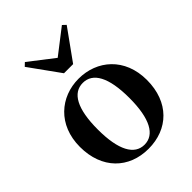

<svg xmlns="http://www.w3.org/2000/svg" viewBox="-239 -961 1100 1100"><g transform="rotate(-45 311.5 -410.5)"><path d="M311 16C469 16 583 -90 583 -270C583 -449 459 -552 311 -552C164 -552 40 -448 40 -270C40 -92 152 16 311 16ZM311 -17C230 -17 183 -100 183 -268C183 -437 230 -518 311 -518C392 -518 439 -437 439 -268C439 -100 392 -17 311 -17ZM161 -837 141 -818 274 -633H348L481 -818L461 -837L311 -721Z"/></g></svg>

Font: Noto Serif KR
Style: Bold
Weight: 700
Designer: Ryoko NISHIZUKA 西塚涼子 (kana & ideographs); Frank Grießhammer (Latin, Greek & Cyrillic); Wenlong ZHANG 张文龙 (bopomofo); San
Foundry: Adobe
Version: Version 2.001;hotconv 1.1.0;makeotfexe 2.6.0